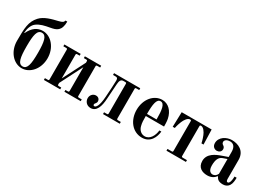

<svg xmlns="http://www.w3.org/2000/svg" viewBox="-5 -1465 3076 2222"><g transform="rotate(30 1533.0 -354.0)"><path d="M180 -237C180 -389 195 -462 256 -462C316 -462 332 -389 332 -237C332 -85 316 -12 256 -12C195 -12 180 -85 180 -237ZM52 -237C52 -93 148 12 256 12C364 12 460 -93 460 -237C460 -381 364 -486 256 -486C185 -486 125 -447 83 -358L78 -359C81 -409 96 -470 139 -502C187 -537 240 -548 312 -561C384 -574 445 -593 445 -720H421C416 -698 404 -686 352 -674C276 -656 182 -633 128 -574C55 -494 52 -408 52 -237Z M548 0H766V-24H734C722 -24 718 -28 718 -40V-58L870 -356V-40C870 -28 866 -24 854 -24H822V0H1040V-24H1002C990 -24 986 -28 986 -40V-434C986 -446 990 -450 1002 -450H1040V-474H822V-450H854C866 -450 870 -446 870 -434V-416L718 -118V-434C718 -446 722 -450 734 -450H766V-474H548V-450H586C598 -450 602 -446 602 -434V-40C602 -28 598 -24 586 -24H548Z M1092 -72C1092 -29 1124 12 1177 12C1254 12 1284 -68 1290 -181L1303 -378C1306 -424 1317 -450 1351 -450H1376C1388 -450 1392 -446 1392 -434V-40C1392 -28 1388 -24 1376 -24H1338V0H1562V-24H1524C1512 -24 1508 -28 1508 -40V-434C1508 -446 1512 -450 1524 -450H1562V-474H1212V-450H1249C1275 -450 1277 -428 1277 -411C1277 -386 1276 -363 1273 -314L1265 -189C1257 -63 1227 -28 1205 -28C1198 -28 1190 -32 1190 -43C1190 -52 1193 -56 1199 -63C1207 -72 1214 -83 1214 -98C1214 -116 1201 -146 1161 -146C1124 -146 1092 -114 1092 -72Z M1650 -237C1650 -100 1735 12 1863 12C1977 12 2017 -88 2024 -162H1998C1991 -94 1954 -18 1883 -18C1838 -18 1801 -50 1789 -99C1778 -138 1778 -177 1778 -228H2022C2022 -240 2022 -296 2015 -328C1996 -422 1934 -486 1852 -486C1741 -486 1650 -381 1650 -237ZM1778 -256C1778 -386 1790 -462 1842 -462C1894 -462 1906 -386 1906 -256Z M2110 -276H2138C2138 -276 2144 -314 2166 -369C2181 -406 2210 -450 2242 -450C2254 -450 2258 -448 2258 -434V-40C2258 -28 2254 -24 2242 -24H2186V0H2446V-24H2390C2378 -24 2374 -28 2374 -40V-434C2374 -448 2378 -450 2390 -450C2422 -450 2451 -406 2466 -369C2488 -314 2494 -276 2494 -276H2522L2516 -474H2116Z M2726 -115C2726 -189 2745 -234 2790 -250L2846 -270V-72C2832 -44 2811 -28 2785 -28C2763 -28 2726 -41 2726 -115ZM2604 -106C2604 -13 2674 12 2736 12C2790 12 2826 -12 2848 -42H2850C2868 -6 2890 12 2947 12C2983 12 3010 -6 3024 -28C3043 -57 3046 -99 3046 -135H3018C3018 -90 3008 -36 2982 -36C2969 -36 2962 -47 2962 -72V-325C2962 -447 2864 -486 2782 -486C2711 -486 2627 -439 2627 -358C2627 -311 2659 -290 2690 -290C2715 -290 2746 -306 2746 -341C2746 -364 2736 -375 2718 -386C2705 -395 2702 -409 2702 -415C2702 -446 2737 -462 2771 -462C2810 -462 2846 -438 2846 -365V-297L2772 -271C2700 -246 2604 -204 2604 -106Z"/></g></svg>

Font: Old Standard
Style: Bold
Weight: 700
Designer: Alexey Kryukov <alexios@thessalonica.org.ru>
Version: Version 2.0.2